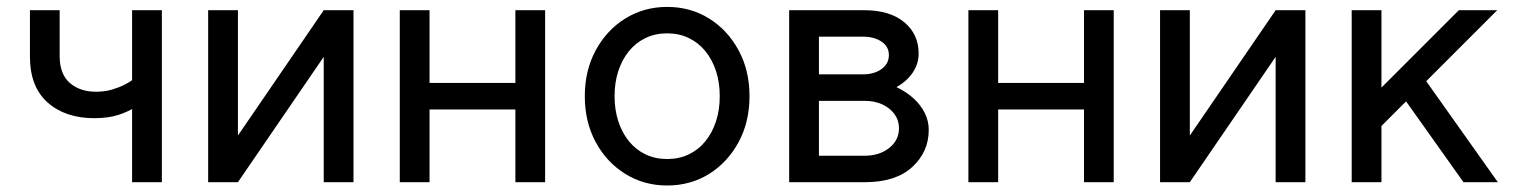

<svg xmlns="http://www.w3.org/2000/svg" viewBox="-20 -538 4478 567"><path d="M258.3 -189Q300.8 -189 331.3 -199.2Q361.8 -209.5 380.9 -222.7Q399.9 -235.8 408.9 -246.1Q418 -256.3 418 -256.3L379.9 -308.6Q379.9 -308.6 371.6 -302.2Q363.3 -295.9 347.7 -287.8Q332 -279.8 310.5 -273.4Q289.1 -267.1 263.2 -267.1Q216.3 -267.1 186.3 -293Q156.2 -318.8 156.2 -372.6V-507.8H68.4V-371.1Q68.4 -281.7 120.6 -235.4Q172.9 -189 258.3 -189ZM370.1 0H458V-507.8H370.1Z M936 -507.8H1023.9V0H936V-370.1L682.6 0H594.7V-507.8H682.6V-137.7Z M1160.6 -507.8V0H1248.5V-214.8H1502V0H1589.8V-507.8H1502V-293H1248.5V-507.8Z M1794.9 -253.9Q1794.9 -294.4 1805.9 -328.1Q1816.9 -361.8 1837.4 -387Q1857.9 -412.1 1886.5 -425.8Q1915 -439.5 1950.2 -439.5Q1985.4 -439.5 2013.9 -425.8Q2042.5 -412.1 2063 -387Q2083.5 -361.8 2094.5 -328.1Q2105.5 -294.4 2105.5 -253.9Q2105.5 -213.9 2094.5 -179.9Q2083.5 -146 2063 -120.8Q2042.5 -95.7 2013.9 -82Q1985.4 -68.4 1950.2 -68.4Q1915 -68.4 1886.5 -82Q1857.9 -95.7 1837.4 -120.8Q1816.9 -146 1805.9 -179.9Q1794.9 -213.9 1794.9 -253.9ZM1707 -253.9Q1707 -177.7 1739.3 -118.2Q1771.5 -58.6 1826.7 -24.4Q1881.8 9.8 1950.2 9.8Q2019 9.8 2074 -24.4Q2128.9 -58.6 2161.1 -118.2Q2193.4 -177.7 2193.4 -253.9Q2193.4 -330.1 2161.1 -389.6Q2128.9 -449.2 2074 -483.4Q2019 -517.6 1950.2 -517.6Q1881.8 -517.6 1826.7 -483.4Q1771.5 -449.2 1739.3 -389.6Q1707 -330.1 1707 -253.9Z M2398.4 -78.1V-240.2H2533.2Q2562.5 -240.2 2585.4 -229.7Q2608.4 -219.2 2621.6 -200.9Q2634.8 -182.6 2634.8 -159.2Q2634.8 -124 2606 -101.1Q2577.1 -78.1 2533.2 -78.1ZM2627.4 -280.8Q2647.5 -292 2662.1 -307.1Q2676.8 -322.3 2684.8 -340.6Q2692.9 -358.9 2692.9 -379.4Q2692.9 -437 2650.4 -472.4Q2607.9 -507.8 2532.2 -507.8H2384.8H2310.5V0H2534.7Q2625 0 2673.8 -44.7Q2722.7 -89.4 2722.7 -154.3Q2722.7 -181.2 2710.7 -204.8Q2698.7 -228.5 2677.5 -247.8Q2656.2 -267.1 2627.4 -280.8ZM2398.4 -429.7H2528.8Q2561 -429.7 2583 -415.3Q2605 -400.9 2605 -375Q2605 -357.9 2595 -345.2Q2585 -332.5 2567.6 -325.4Q2550.3 -318.4 2528.8 -318.4H2398.4Z M2839.8 -507.8V0H2927.7V-214.8H3181.2V0H3269V-507.8H3181.2V-293H2927.7V-507.8Z M3747.1 -507.8H3835V0H3747.1V-370.1L3493.7 0H3405.8V-507.8H3493.7V-137.7Z M4106.9 -274.4 4301.8 0H4403.3L4160.2 -342.8ZM4059.6 -166 4401.4 -507.8Q4390.6 -507.8 4375.7 -507.8Q4360.8 -507.8 4344.7 -507.8Q4328.6 -507.8 4314 -507.8Q4299.3 -507.8 4288.1 -507.8L4059.6 -279.3V-507.8H3971.7V0H4059.6Z"/></svg>

Font: Giphurs SC
Style: Regular
Weight: 400
Version: Version 0.920